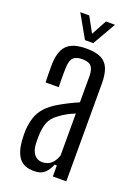

<svg xmlns="http://www.w3.org/2000/svg" viewBox="-145 -816 638 884"><g transform="rotate(20 174.0 -374.0)"><path d="M138.5 6.5Q90 6.5 67 -22Q44 -50.5 39.5 -107Q39 -119.5 38.5 -132.5Q38 -145.5 38.5 -157.5Q41 -192.5 50.5 -221Q60 -249.5 81.2 -273Q102.5 -296.5 139.5 -318Q161 -330.5 184 -342Q207 -353.5 230 -363.5V-491Q230 -524 217.5 -539Q205 -554 172.5 -554Q144 -554 130 -541Q116 -528 114.5 -492.5Q114 -481 113.8 -463.8Q113.5 -446.5 113.8 -428.2Q114 -410 114.5 -395.5H50Q49.5 -415.5 49 -441Q48.5 -466.5 49 -486.5Q50.5 -529 63.5 -555.5Q76.5 -582 103.5 -594.2Q130.5 -606.5 174.5 -606.5Q220.5 -606.5 246.8 -593.2Q273 -580 284.2 -551.8Q295.5 -523.5 295.5 -478V0H229.5V-54H218.5Q207.5 -25.5 189.5 -9.5Q171.5 6.5 138.5 6.5ZM160.5 -45Q186 -45 203.2 -59.8Q220.5 -74.5 230 -103V-308.5Q212.5 -301.5 194.2 -292Q176 -282.5 153.5 -265.5Q125 -244.5 115.5 -218.2Q106 -192 104.5 -157.5Q104 -148.5 104.2 -136Q104.5 -123.5 105 -111Q107.5 -79.5 122 -62.2Q136.5 -45 160.5 -45ZM154 -640.5 89.5 -754H133.5L174.5 -679L215 -754H259.5L194.5 -640.5Z"/></g></svg>

Font: Big Shoulders Display Thin
Style: Regular
Weight: 400
Version: Version 2.002